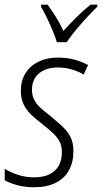

<svg xmlns="http://www.w3.org/2000/svg" viewBox="-22 -785 434 815"><path d="M123 9.8Q81.1 9.8 49.1 0.5Q17.1 -8.8 -2 -19.5V-68.8Q19.5 -54.7 52.5 -43.5Q85.4 -32.2 121.1 -32.2Q162.6 -32.2 188.7 -45.4Q214.8 -58.6 227.8 -82.5Q240.7 -106.4 240.7 -139.6Q240.7 -165 231.2 -183.6Q221.7 -202.1 203.1 -219.5Q184.6 -236.8 158.2 -257.8Q131.8 -277.8 110.8 -297.9Q89.8 -317.9 78.1 -342.3Q66.4 -366.7 66.4 -399.4Q66.4 -442.9 86.2 -474.4Q106 -505.9 141.4 -523.2Q176.8 -540.5 223.1 -540.5Q265.1 -540.5 297.4 -531Q329.6 -521.5 352.1 -508.8L333 -468.8Q312.5 -481 284.7 -489.7Q256.8 -498.5 222.7 -498.5Q174.3 -498.5 144 -473.9Q113.8 -449.2 113.8 -403.3Q113.8 -380.4 122.8 -362.3Q131.8 -344.2 149.2 -328.1Q166.5 -312 191.4 -293Q219.7 -269.5 241.9 -249Q264.2 -228.5 276.9 -204.1Q289.6 -179.7 289.6 -143.1Q289.6 -96.2 270.5 -61.8Q251.5 -27.3 214.1 -8.8Q176.8 9.8 123 9.8ZM219.2 -606Q213.4 -627 201.4 -655.3Q189.5 -683.6 176.3 -710.9Q163.1 -738.3 151.9 -756.3L152.8 -765.1H180.2Q190.9 -750.5 202.9 -732.4Q214.8 -714.4 226.3 -694.1Q237.8 -673.8 247.1 -653.8Q272.9 -682.1 302.7 -711.9Q332.5 -741.7 362.3 -765.1H391.6L390.6 -756.3Q372.1 -738.3 347.2 -711.4Q322.3 -684.6 299.1 -656.5Q275.9 -628.4 261.2 -606Z"/></svg>

Font: Open Sans SemiCondensed Light
Style: Italic
Weight: 300
Width: 4
Italic angle: -12°
Designer: Monotype Design Team
Foundry: Monotype Imaging Inc.
Version: Version 3.000